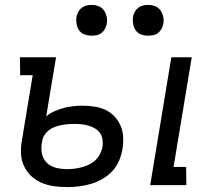

<svg xmlns="http://www.w3.org/2000/svg" viewBox="-20 -753 865 781"><path d="M591 0 677 -520H760L686 -74H737L738 0ZM254 8Q226 8 200 4.5Q174 1 150 -9Q126 -19 107.5 -36.5Q89 -54 78 -77Q67 -100 65.5 -127Q64 -154 69 -181L113 -447H62L61 -520H208L168 -280Q184 -293 202.5 -301Q221 -309 240 -314Q259 -319 277.5 -321Q296 -323 315 -323Q339 -323 363.5 -319.5Q388 -316 409 -306Q430 -296 446 -279Q462 -262 471 -240.5Q480 -219 481 -194.5Q482 -170 478 -146Q474 -122 464 -98.5Q454 -75 436.5 -56.5Q419 -38 396.5 -25Q374 -12 350 -5Q326 2 301.5 5Q277 8 254 8ZM254 -65Q269 -65 284 -67Q299 -69 313.5 -73Q328 -77 342.5 -84Q357 -91 368.5 -102Q380 -113 387 -127Q394 -141 397 -156Q399 -171 397 -185.5Q395 -200 387 -211.5Q379 -223 366.5 -230.5Q354 -238 340 -242Q326 -246 311.5 -247.5Q297 -249 282 -249Q270 -249 257 -248Q244 -247 231 -244.5Q218 -242 205 -237.5Q192 -233 181 -225Q170 -217 162 -205.5Q154 -194 152 -181L150 -169Q146 -146 151.5 -124.5Q157 -103 172.5 -89Q188 -75 209.5 -70Q231 -65 254 -65ZM582 -608Q567 -608 553.5 -613Q540 -618 532 -629.5Q524 -641 521.5 -655.5Q519 -670 521 -685Q523 -695 528.5 -705Q534 -715 542.5 -721.5Q551 -728 561.5 -730.5Q572 -733 583 -733Q598 -733 611.5 -727.5Q625 -722 633 -710.5Q641 -699 644 -684.5Q647 -670 644 -655Q642 -645 636.5 -635Q631 -625 622.5 -618.5Q614 -612 603.5 -610Q593 -608 582 -608ZM352 -608Q337 -608 323.5 -613Q310 -618 302 -629.5Q294 -641 291.5 -655.5Q289 -670 291 -685Q293 -695 298.5 -705Q304 -715 312.5 -721.5Q321 -728 331.5 -730.5Q342 -733 353 -733Q368 -733 381.5 -727.5Q395 -722 403 -710.5Q411 -699 414 -684.5Q417 -670 414 -655Q412 -645 406.5 -635Q401 -625 392.5 -618.5Q384 -612 373.5 -610Q363 -608 352 -608Z"/></svg>

Font: Iosevka Etoile
Style: Italic
Weight: 400
Italic angle: -9°
Designer: Belleve Invis
Foundry: Belleve Invis
Version: Version 22.1.2; ttfautohint (v1.8.4)